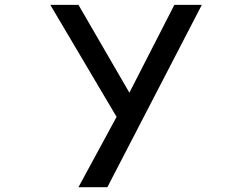

<svg xmlns="http://www.w3.org/2000/svg" viewBox="-20 -776 1040 792"><path d="M303.7 -3.9 460.9 -293.9 187.5 -755.9H303.7L513.7 -393.6L699.2 -755.9H812.5L422.9 -3.9Z"/></svg>

Font: Kosugi
Style: Regular
Weight: 400
Version: Version 4.002